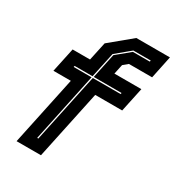

<svg xmlns="http://www.w3.org/2000/svg" viewBox="-180 -858 882 965"><g transform="rotate(30 261.0 -375.0)"><path d="M64.5 0 149 -399H48L78 -540H179L202 -647L326.5 -750H521.5L494 -618.5H359.5L332.5 -596L320.5 -540H477L447 -399H290.5L206 0ZM146 -66H152.5L237.5 -466.5H399L400.5 -473.5H239L269.5 -617.5L346.5 -681H444.5L446 -688H345L263.5 -620.5L232 -473.5H128L126.5 -466.5H230.5Z"/></g></svg>

Font: Tourney Thin ExtraBold
Style: Italic
Weight: 800
Italic angle: -12°
Version: Version 1.015